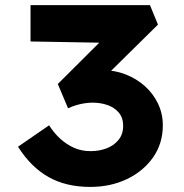

<svg xmlns="http://www.w3.org/2000/svg" viewBox="-20 -726 725 756"><path d="M335.2 10Q240.3 10 171.1 -28.9Q101.9 -67.9 50.9 -148.3L173.3 -232.6Q192.9 -201.9 217.5 -179.5Q242.2 -157.1 271.6 -144Q301 -130.9 336.9 -130.9Q371.3 -130.9 400.2 -142.1Q429.1 -153.3 447 -175.6Q464.9 -197.8 464.9 -230.3Q464.9 -262.3 447.8 -282.5Q430.8 -302.7 403.7 -312.2Q376.6 -321.8 344.7 -321.8Q329 -321.8 311.9 -319.1Q294.8 -316.4 279.1 -311.6Q263.4 -306.9 248 -299.5L207.6 -395.3L397.6 -584.5L431.9 -556.9L100.2 -562.7V-705.7H570.5L602 -629.1L349.5 -380.2L310.2 -439.5Q320.2 -443.5 341.7 -446.5Q363.2 -449.5 386.3 -449.5Q432.6 -449.5 475 -432.9Q517.4 -416.3 550 -387.3Q582.7 -358.2 601.9 -318.5Q621.1 -278.9 621.1 -232.7Q621.1 -161 582.8 -106.4Q544.4 -51.7 479.9 -20.9Q415.5 10 335.2 10Z"/></svg>

Font: Lexend Exa
Style: Regular
Weight: 400
Designer: Bonnie Shaver-Troup, Thomas Jockin
Foundry: Lexend
Version: Version 1.007